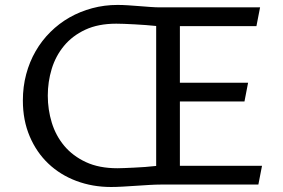

<svg xmlns="http://www.w3.org/2000/svg" viewBox="-20 -745 1142 775"><path d="M627.4 0Q608.9 0 583.3 1.5Q557.6 2.9 529.8 4.9Q502 6.8 475.1 8.3Q448.2 9.8 428.2 9.8Q353.5 9.8 288.3 -14.6Q223.1 -39.1 175.3 -84.5Q127.4 -129.9 99.9 -194.6Q72.3 -259.3 72.3 -339.4Q72.3 -395 85.7 -445.3Q99.1 -495.6 123.8 -538.3Q148.4 -581.1 183.3 -615.7Q218.3 -650.4 260.7 -674.6Q303.2 -698.7 352.3 -711.9Q401.4 -725.1 454.6 -725.1Q474.1 -725.1 497.3 -723.6Q520.5 -722.2 543.7 -720.2Q566.9 -718.3 588.4 -716.8Q609.9 -715.3 626 -715.3H1029.8L1015.1 -639.6H706.1V-411.1H981.4L966.8 -335.4H706.1V-75.7H1037.6L1022.9 0ZM454.1 -65.9Q465.8 -65.9 483.4 -66.7Q501 -67.4 522 -68.4Q543 -69.3 565.9 -71Q588.9 -72.8 610.4 -75.2V-640.1Q591.8 -642.1 569.1 -643.8Q546.4 -645.5 523.7 -646.7Q501 -647.9 481.2 -648.7Q461.4 -649.4 449.2 -649.4Q376.5 -649.4 324.2 -625Q272 -600.6 238.3 -559.8Q204.6 -519 188.7 -466.8Q172.9 -414.6 172.9 -358.9Q172.9 -302.7 189 -250Q205.1 -197.3 239.5 -156.2Q273.9 -115.2 326.9 -90.6Q379.9 -65.9 454.1 -65.9Z"/></svg>

Font: Proza Libre
Style: Regular
Weight: 400
Designer: Jasper de Waard
Foundry: Jasper de Waard
Version: Version 1.001; ttfautohint (v1.4.1.8-43bc)